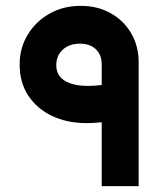

<svg xmlns="http://www.w3.org/2000/svg" viewBox="-20 -635 540 655"><path d="M327 0V-218Q316 -217 303 -216Q290 -215 276 -215Q208 -215 156.5 -240Q105 -265 76 -309.5Q47 -354 47 -415Q47 -471 74.5 -516.5Q102 -562 149 -588.5Q196 -615 255 -615Q313 -615 357.5 -590Q402 -565 427.5 -521.5Q453 -478 453 -422V0ZM327 -345V-415Q327 -448 307 -467Q287 -486 253 -486Q216 -486 194 -465.5Q172 -445 172 -413Q172 -377 201 -359.5Q230 -342 279 -342Q294 -342 306.5 -343Q319 -344 327 -345Z"/></svg>

Font: Reem Kufi SemiBold
Style: Regular
Weight: 600
Designer: Khaled Hosny
Version: Version 1.001